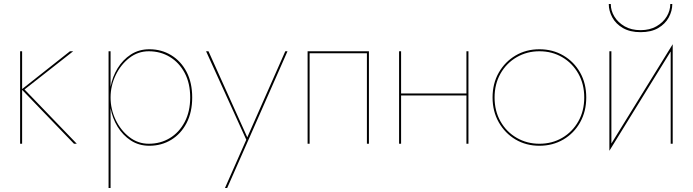

<svg xmlns="http://www.w3.org/2000/svg" viewBox="-20 -715 3446 955"><path d="M80 -460H90V-272L328 -460H344L102 -270L362 0H348L90 -268V0H80Z M530 220H520V-460H530V-283Q539 -333 565 -375.5Q591 -418 631 -444Q671 -470 723 -470Q783 -470 831.5 -440.5Q880 -411 908 -357.5Q936 -304 936 -230Q936 -157 908 -103Q880 -49 831.5 -19.5Q783 10 723 10Q671 10 631 -16Q591 -42 565 -84.5Q539 -127 530 -177ZM926 -230Q926 -301 898.5 -352.5Q871 -404 824.5 -432Q778 -460 720 -460Q666 -460 623 -426.5Q580 -393 555 -340.5Q530 -288 530 -230Q530 -172 555 -119.5Q580 -67 623 -33.5Q666 0 720 0Q778 0 824.5 -28Q871 -56 898.5 -108Q926 -160 926 -230Z M1410 -460 1216 -20 1110 220H1099L1205 -20L1005 -460H1017L1210 -32L1399 -460Z M1815 -460V0H1805V-450H1520V0H1510V-460Z M1965 -460H1975V-250H2300V-460H2310V0H2300V-240H1975V0H1965Z M2430 -230Q2430 -300 2461 -354Q2492 -408 2544.5 -439Q2597 -470 2663 -470Q2729 -470 2782 -439Q2835 -408 2865.5 -354Q2896 -300 2896 -230Q2896 -161 2865.5 -106.5Q2835 -52 2782 -21Q2729 10 2663 10Q2597 10 2544.5 -21Q2492 -52 2461 -106.5Q2430 -161 2430 -230ZM2440 -230Q2440 -163 2469.5 -111Q2499 -59 2550 -29.5Q2601 0 2663 0Q2726 0 2776.5 -29.5Q2827 -59 2856.5 -111Q2886 -163 2886 -230Q2886 -297 2856.5 -349Q2827 -401 2776.5 -430.5Q2726 -460 2663 -460Q2601 -460 2550 -430.5Q2499 -401 2469.5 -349Q2440 -297 2440 -230Z M3008 -695H3018Q3018 -662 3036 -632.5Q3054 -603 3087 -584Q3120 -565 3166 -565Q3212 -565 3245 -584Q3278 -603 3296 -632.5Q3314 -662 3314 -695H3324Q3324 -661 3306.5 -628.5Q3289 -596 3254 -575.5Q3219 -555 3166 -555Q3114 -555 3078.5 -575.5Q3043 -596 3025.5 -628.5Q3008 -661 3008 -695ZM3021 -460V-1L3326 -495V0H3316V-459L3011 35V-460Z"/></svg>

Font: Jost* Hairline
Style: Regular
Weight: 100
Version: Version 3.7